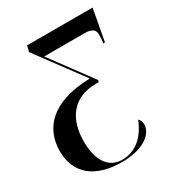

<svg xmlns="http://www.w3.org/2000/svg" viewBox="-185 -649 921 1004"><g transform="rotate(-30 276.0 -147.5)"><path d="M258 241C391 241 456 182 456 128C456 111 450 98 440 91C406 177 347 231 264 231C187 231 137 168 137 48C137 -90 206 -182 343 -182H360L363 -193L180 -441H423C469 -441 486 -426 486 -395C486 -377 484 -361 482 -346H492L527 -536H131L123 -500L329 -222C85 -216 3 -99 3 30C3 166 97 241 258 241Z"/></g></svg>

Font: Noto Serif Display SemiBold
Style: Italic
Weight: 600
Italic angle: -12°
Designer: Monotype Design Team
Foundry: Monotype Imaging Inc.
Version: Version 2.009